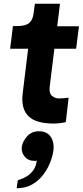

<svg xmlns="http://www.w3.org/2000/svg" viewBox="-20 -647 441 1024"><path d="M268 12Q170 12 130.5 -28.5Q91 -69 101 -149L130 -387H34L49 -508H68Q100 -508 119 -515Q138 -522 147.5 -538.5Q157 -555 160 -582L166 -627H300L285 -507H401L386 -387H270L245 -184Q241 -149 257.5 -135.5Q274 -122 294 -122Q304 -122 319 -123Q334 -124 346 -126L331 4Q318 8 299 10Q280 12 268 12ZM69 357Q69 357 70.5 346Q72 335 73.5 324.5Q75 314 75 314Q75 314 89 309.5Q103 305 122 294Q141 283 156.5 262.5Q172 242 176 210Q174 211 170.5 211Q167 211 164 211Q131 211 112 188.5Q93 166 96 137Q101 105 125.5 79Q150 53 187 53Q220 53 238 68.5Q256 84 262 107.5Q268 131 265 155Q261 185 247.5 219.5Q234 254 210 285.5Q186 317 151 337Q116 357 69 357Z"/></svg>

Font: Inclusive Sans
Style: Italic
Weight: 400
Italic angle: -7°
Designer: Olivia King
Foundry: Olivia King
Version: Version 2.004